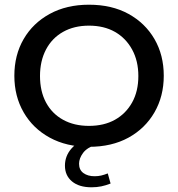

<svg xmlns="http://www.w3.org/2000/svg" viewBox="-20 -614 757 816"><path d="M358 10Q263 10 191.5 -29Q120 -68 80.5 -136.5Q41 -205 41 -292Q41 -380 80.5 -448Q120 -516 191.5 -555Q263 -594 358 -594Q455 -594 526 -555Q597 -516 636.5 -448Q676 -380 676 -292Q676 -205 636.5 -136.5Q597 -68 526 -29Q455 10 358 10ZM358 -79Q422 -79 468.5 -105Q515 -131 541.5 -178.5Q568 -226 568 -291Q568 -355 541.5 -403.5Q515 -452 468.5 -478.5Q422 -505 358 -505Q295 -505 248 -478.5Q201 -452 175.5 -403.5Q150 -355 150 -291Q150 -226 175.5 -178.5Q201 -131 248 -105Q295 -79 358 -79ZM369 182Q316 182 286 157Q256 132 256 90Q256 49 283.5 17.5Q311 -14 362 -30L390 0Q350 13 333 36Q316 59 316 82Q316 108 334.5 121.5Q353 135 382 135Q397 135 410 132Q423 129 438 123L450 166Q430 174 410.5 178Q391 182 369 182Z"/></svg>

Font: Rokkitt Medium
Style: Regular
Weight: 500
Version: Version 3.103